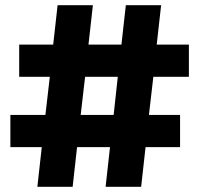

<svg xmlns="http://www.w3.org/2000/svg" viewBox="-20 -720 768 740"><path d="M124 0 141 -153H20V-277H155L172 -424H54V-548H185L202 -700H338L321 -548H448L465 -700H601L584 -548H708V-424H571L554 -277H674V-153H541L524 0H387L404 -153H277L260 0ZM291 -277H418L434 -424H308Z"/></svg>

Font: MuseoModerno Black
Style: Regular
Weight: 900
Designer: Pablo Cosgaya, Héctor Gatti, Marcela Romero, and the Authors of The MuseoModerno Project.
Foundry: Omnibus-Type Team
Version: Version 1.001